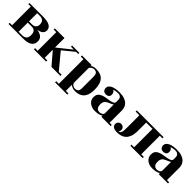

<svg xmlns="http://www.w3.org/2000/svg" viewBox="349 -1971 3649 3649"><g transform="rotate(45 2173.5 -146.5)"><path d="M399 -502Q523 -502 579 -465.5Q635 -429 635 -371Q635 -315 595.5 -285Q556 -255 490 -246Q567 -239 613 -202Q659 -165 659 -99Q659 -53 640.5 -22Q622 9 590.5 27.5Q559 46 517.5 53.5Q476 61 431 61H30V30H95V-471H30V-502ZM354 -249Q399 -249 429 -275Q459 -301 459 -353Q459 -415 427 -442Q395 -469 348 -469H270V-249ZM363 30Q398 30 421.5 20.5Q445 11 459 -5.5Q473 -22 478.5 -45Q484 -68 484 -95Q484 -118 479.5 -139.5Q475 -161 463 -178Q451 -195 430 -205.5Q409 -216 376 -216H270V30Z M971 -188V30H1041V61H712V30H782V-471H712V-502H971V-247L1252 -472H1175V-503H1370V-472H1312L1086 -287L1350 30H1426V61H1184Z M1440 189H1510V-472H1440V-503H1699V-479Q1724 -499 1752 -506Q1780 -513 1815 -513Q1876 -513 1923.5 -496.5Q1971 -480 2004 -444Q2037 -408 2054 -350.5Q2071 -293 2071 -212Q2071 -157 2060.5 -106Q2050 -55 2022 -15.5Q1994 24 1946.5 47.5Q1899 71 1824 71Q1784 71 1756 60Q1728 49 1699 29V189H1769V220H1440ZM1699 -26Q1713 10 1738.5 24.5Q1764 39 1791 39Q1823 39 1841 28Q1859 17 1868 1Q1877 -15 1879 -34.5Q1881 -54 1881 -70V-379Q1881 -434 1858.5 -458Q1836 -482 1791 -482Q1770 -482 1755 -476Q1740 -470 1729.5 -461.5Q1719 -453 1711.5 -443Q1704 -433 1699 -425Z M2369 -376Q2369 -341 2346.5 -320.5Q2324 -300 2283 -300Q2237 -300 2216 -326Q2195 -352 2195 -383Q2195 -418 2215.5 -443Q2236 -468 2270 -483.5Q2304 -499 2348.5 -506Q2393 -513 2441 -513Q2525 -513 2578.5 -492.5Q2632 -472 2662.5 -440.5Q2693 -409 2704.5 -372.5Q2716 -336 2716 -304V30H2774V61H2526V30Q2493 53 2449.5 62Q2406 71 2356 71Q2314 71 2277.5 59Q2241 47 2213.5 25Q2186 3 2170 -27.5Q2154 -58 2154 -95Q2154 -121 2159 -143Q2164 -165 2177.5 -183Q2191 -201 2213.5 -215.5Q2236 -230 2272 -242Q2309 -254 2353 -259.5Q2397 -265 2435.5 -273Q2474 -281 2500 -295.5Q2526 -310 2526 -340V-369Q2526 -381 2525.5 -400Q2525 -419 2517 -437Q2509 -455 2488.5 -468.5Q2468 -482 2429 -482Q2418 -482 2402 -480Q2386 -478 2370 -475Q2354 -472 2340.5 -468Q2327 -464 2321 -459Q2348 -448 2358.5 -425.5Q2369 -403 2369 -376ZM2526 -272Q2512 -258 2489.5 -249Q2467 -240 2443 -229Q2423 -220 2404.5 -210Q2386 -200 2372 -185Q2358 -170 2350 -148Q2342 -126 2342 -94Q2342 -74 2345.5 -52.5Q2349 -31 2359.5 -13.5Q2370 4 2389 15Q2408 26 2439 26Q2452 26 2467 22.5Q2482 19 2495 11Q2508 3 2517 -9Q2526 -21 2526 -39Z M3015 -470H2915V-501H3635V-470H3565V30H3635V61H3305V30H3375V-464H3205V-215Q3201 -137 3180.5 -84.5Q3160 -32 3125.5 0.5Q3091 33 3043.5 47Q2996 61 2937 61Q2914 61 2891 56.5Q2868 52 2849 41.5Q2830 31 2818.5 13.5Q2807 -4 2807 -29Q2807 -63 2830.5 -87Q2854 -111 2889 -111Q2924 -111 2948 -87Q2972 -63 2972 -29Q2972 -13 2966 1.5Q2960 16 2949 27Q2972 23 2985 13Q2998 3 3005 -18Q3012 -39 3014 -74Q3016 -109 3016 -163Z M3911 -376Q3911 -341 3888.5 -320.5Q3866 -300 3825 -300Q3779 -300 3758 -326Q3737 -352 3737 -383Q3737 -418 3757.5 -443Q3778 -468 3812 -483.5Q3846 -499 3890.5 -506Q3935 -513 3983 -513Q4067 -513 4120.5 -492.5Q4174 -472 4204.5 -440.5Q4235 -409 4246.5 -372.5Q4258 -336 4258 -304V30H4316V61H4068V30Q4035 53 3991.5 62Q3948 71 3898 71Q3856 71 3819.5 59Q3783 47 3755.5 25Q3728 3 3712 -27.5Q3696 -58 3696 -95Q3696 -121 3701 -143Q3706 -165 3719.5 -183Q3733 -201 3755.5 -215.5Q3778 -230 3814 -242Q3851 -254 3895 -259.5Q3939 -265 3977.5 -273Q4016 -281 4042 -295.5Q4068 -310 4068 -340V-369Q4068 -381 4067.5 -400Q4067 -419 4059 -437Q4051 -455 4030.5 -468.5Q4010 -482 3971 -482Q3960 -482 3944 -480Q3928 -478 3912 -475Q3896 -472 3882.5 -468Q3869 -464 3863 -459Q3890 -448 3900.5 -425.5Q3911 -403 3911 -376ZM4068 -272Q4054 -258 4031.5 -249Q4009 -240 3985 -229Q3965 -220 3946.5 -210Q3928 -200 3914 -185Q3900 -170 3892 -148Q3884 -126 3884 -94Q3884 -74 3887.5 -52.5Q3891 -31 3901.5 -13.5Q3912 4 3931 15Q3950 26 3981 26Q3994 26 4009 22.5Q4024 19 4037 11Q4050 3 4059 -9Q4068 -21 4068 -39Z"/></g></svg>

Font: Cafe24 ClassicType
Style: Regular
Weight: 400
Designer: Cafe24 thkim, hmlim, mnelim & 4IR
Foundry: Cafe24
Version: Version 1.000